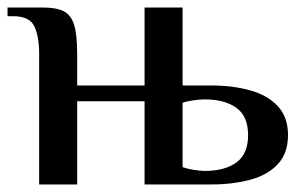

<svg xmlns="http://www.w3.org/2000/svg" viewBox="-20 -490 810 510"><path d="M84 0V-347Q84 -392 71.5 -419.5Q59 -447 14 -447H0V-470H95Q130 -470 149.5 -460Q169 -450 177 -423.5Q185 -397 185 -347V-263H364V-470H465V-263H540Q598 -263 644.5 -250Q691 -237 718 -208Q745 -179 745 -131Q745 -83 718 -54Q691 -25 644.5 -12.5Q598 0 540 0H364V-221H185V0ZM524 -36Q577 -36 608 -58.5Q639 -81 639 -131Q639 -181 608 -203.5Q577 -226 524 -226Q511 -226 493.5 -223.5Q476 -221 465 -217V-46Q476 -42 493.5 -39Q511 -36 524 -36Z"/></svg>

Font: El Messiri Medium
Style: Regular
Weight: 500
Designer: Mohamed Gaber
Foundry: Kief Type Foundry
Version: Version 2.020; ttfautohint (v1.8.3)